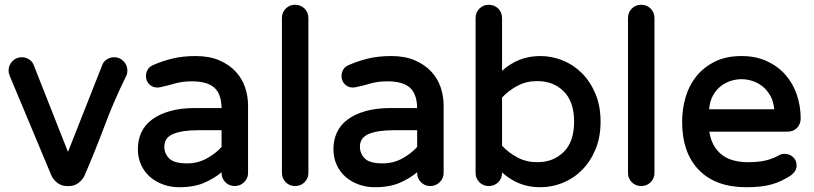

<svg xmlns="http://www.w3.org/2000/svg" viewBox="-20 -765 3411 805"><path d="M16 -469Q16 -492 32 -508.5Q48 -525 71 -525Q88 -525 102 -516Q116 -507 121 -493L265 -128L409 -493Q414 -507 428 -516Q442 -525 459 -525Q482 -525 498 -508.5Q514 -492 514 -469Q514 -456 508 -444Q458 -343 418.5 -237.5Q379 -132 334 -28Q326 -11 309 2Q292 15 270 15H260Q238 15 221 2Q204 -11 196 -28L22 -444Q20 -450 18 -455.5Q16 -461 16 -469Z M798 -312H909Q908 -372 878 -398Q848 -424 785 -424Q744 -424 713.5 -415Q683 -406 655 -400Q645 -398 639 -398Q620 -398 606 -411.5Q592 -425 592 -446Q592 -462 600 -474.5Q608 -487 624 -493Q660 -509 703 -519.5Q746 -530 801 -530Q858 -530 899.5 -512Q941 -494 968 -465Q995 -436 1007.5 -399Q1020 -362 1020 -323V-40Q1020 -17 1003.5 -1Q987 15 964 15Q941 15 925 -1Q909 -17 909 -40V-43Q880 -18 837 1Q794 20 731 20Q697 20 665.5 9Q634 -2 610 -22.5Q586 -43 572 -73Q558 -103 558 -140Q558 -178 572.5 -209.5Q587 -241 617 -263.5Q647 -286 692 -299Q737 -312 798 -312ZM765 -80Q809 -80 846.5 -100.5Q884 -121 909 -149V-219H810Q744 -219 706.5 -203.5Q669 -188 669 -150Q669 -121 689.5 -100.5Q710 -80 765 -80Z M1217 -745Q1241 -745 1257 -729Q1273 -713 1273 -689V-40Q1273 -17 1257 -1Q1241 15 1217 15Q1194 15 1178 -1Q1162 -17 1162 -40V-689Q1162 -713 1178 -729Q1194 -745 1217 -745Z M1618 -312H1729Q1728 -372 1698 -398Q1668 -424 1605 -424Q1564 -424 1533.5 -415Q1503 -406 1475 -400Q1465 -398 1459 -398Q1440 -398 1426 -411.5Q1412 -425 1412 -446Q1412 -462 1420 -474.5Q1428 -487 1444 -493Q1480 -509 1523 -519.5Q1566 -530 1621 -530Q1678 -530 1719.5 -512Q1761 -494 1788 -465Q1815 -436 1827.5 -399Q1840 -362 1840 -323V-40Q1840 -17 1823.5 -1Q1807 15 1784 15Q1761 15 1745 -1Q1729 -17 1729 -40V-43Q1700 -18 1657 1Q1614 20 1551 20Q1517 20 1485.5 9Q1454 -2 1430 -22.5Q1406 -43 1392 -73Q1378 -103 1378 -140Q1378 -178 1392.5 -209.5Q1407 -241 1437 -263.5Q1467 -286 1512 -299Q1557 -312 1618 -312ZM1585 -80Q1629 -80 1666.5 -100.5Q1704 -121 1729 -149V-219H1630Q1564 -219 1526.5 -203.5Q1489 -188 1489 -150Q1489 -121 1509.5 -100.5Q1530 -80 1585 -80Z M2029 -745Q2053 -745 2069 -729Q2085 -713 2085 -689V-468Q2118 -498 2157.5 -514Q2197 -530 2246 -530Q2293 -530 2338.5 -512Q2384 -494 2419.5 -458.5Q2455 -423 2476.5 -372Q2498 -321 2498 -255Q2498 -189 2476.5 -138Q2455 -87 2419.5 -51.5Q2384 -16 2338.5 2Q2293 20 2246 20Q2197 20 2157.5 4Q2118 -12 2085 -42V-40Q2085 -17 2069 -1Q2053 15 2029 15Q2006 15 1990 -1Q1974 -17 1974 -40V-689Q1974 -713 1990 -729Q2006 -745 2029 -745ZM2233 -85Q2300 -85 2343.5 -128Q2387 -171 2387 -255Q2387 -339 2343.5 -382Q2300 -425 2233 -425Q2187 -425 2150 -405.5Q2113 -386 2085 -356V-154Q2113 -124 2150 -104.5Q2187 -85 2233 -85Z M2668 -745Q2692 -745 2708 -729Q2724 -713 2724 -689V-40Q2724 -17 2708 -1Q2692 15 2668 15Q2645 15 2629 -1Q2613 -17 2613 -40V-689Q2613 -713 2629 -729Q2645 -745 2668 -745Z M2840 -255Q2840 -308 2854.5 -357.5Q2869 -407 2899.5 -445Q2930 -483 2977 -506.5Q3024 -530 3089 -530Q3149 -530 3195.5 -508.5Q3242 -487 3273.5 -451Q3305 -415 3321 -367.5Q3337 -320 3337 -268Q3337 -245 3322 -229Q3307 -213 3281 -213H2954Q2963 -153 3003 -119Q3043 -85 3117 -85Q3161 -85 3191.5 -92.5Q3222 -100 3248 -115Q3257 -120 3270 -120Q3290 -120 3305 -106.5Q3320 -93 3320 -71Q3320 -56 3311 -44.5Q3302 -33 3289 -25Q3272 -15 3254.5 -6.5Q3237 2 3215.5 8Q3194 14 3168 17Q3142 20 3109 20Q2981 20 2910.5 -52Q2840 -124 2840 -255ZM2953 -307H3226Q3223 -341 3209 -365Q3195 -389 3175.5 -404Q3156 -419 3133.5 -426Q3111 -433 3089 -433Q3067 -433 3044.5 -426Q3022 -419 3002.5 -404Q2983 -389 2969.5 -365Q2956 -341 2953 -307Z"/></svg>

Font: Varela Round Precious
Style: Medium
Weight: 500
Designer: Joe Prince
Foundry: Joe Prince
Version: Version 1.000